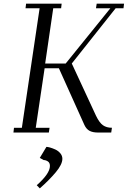

<svg xmlns="http://www.w3.org/2000/svg" viewBox="-20 -722 696 1046"><path d="M53.2 0 56.2 -25.9H99.1L195.8 -676.8H119.1L122.1 -702.1H315.9L313 -676.8H270L226.1 -376H337.9L581.1 -676.8H502.9L506.8 -702.1H655.8L652.8 -676.8H609.9L371.1 -376L502.9 -91.8Q521.5 -53.2 541 -39.6Q560.5 -25.9 589.8 -25.9L585.9 0H513.2Q485.8 0 468.3 -9Q450.7 -18.1 439.9 -41L300.8 -350.1H223.1L174.8 -25.9H250L246.1 0ZM180.2 287.1Q252 223.6 252 182.1Q252 164.6 240.5 157.2Q229 149.9 217.8 149.9L196.8 138.2L232.9 78.1Q239.3 78.1 252 81.5Q264.6 85 280.5 92Q296.4 99.1 308.1 112.5Q319.8 126 319.8 143.1Q319.8 173.8 283 217.5Q246.1 261.2 196.8 304.2Z"/></svg>

Font: Dehuti
Style: Italic
Weight: 400
Version: Version 1.2